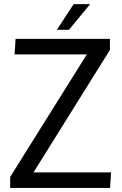

<svg xmlns="http://www.w3.org/2000/svg" viewBox="-20 -918 595 938"><path d="M29.8 -53.8 403.3 -650.8V-652.2H51.2L56.2 -728H517.1V-674.2L144.5 -77.2V-75.8H522.7L517.7 0H29.8ZM257.9 -772.4 339.6 -897.7H420.2L316.8 -772.4Z"/></svg>

Font: Murecho Thin
Style: Regular
Weight: 100
Designer: Neil Summerour
Foundry: Positype
Version: Version 1.010